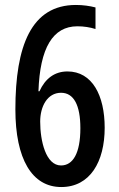

<svg xmlns="http://www.w3.org/2000/svg" viewBox="-20 -744 481 774"><path d="M42 -303C42 -103 109 10 227 10C343 10 402 -92 402 -229C402 -359 352 -456 252 -456C200 -456 162 -427 139 -376H135C141 -551 193 -638 292 -638C318 -638 343 -634 365 -627V-714C342 -720 315 -724 286 -724C106 -724 42 -559 42 -303ZM226 -77C165 -77 142 -175 142 -254C142 -315 171 -370 226 -370C277 -370 304 -321 304 -227C304 -126 274 -77 226 -77Z"/></svg>

Font: Noto Sans Lao ExtraCondensed Medium
Style: Regular
Weight: 500
Width: 2
Designer: Monotype Design Team
Foundry: Monotype Imaging Inc.
Version: Version 2.003